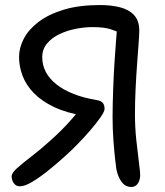

<svg xmlns="http://www.w3.org/2000/svg" viewBox="-20 -732 653 762"><path d="M59.2 7.4Q48 7.4 40.7 1.4Q33.4 -4.6 29.8 -13.6Q26.2 -22.6 26.2 -31.8Q26.2 -45.4 47.5 -64.5Q68.8 -83.6 103.2 -109.9Q137.6 -136.2 176.8 -171.4Q201.4 -193.2 223.5 -215.2Q245.6 -237.2 266 -260.8Q286.4 -284.4 306.4 -308.6L315 -272.2Q244 -283.6 194.2 -307.4Q144.4 -331.2 113.8 -363Q83.2 -394.8 69.4 -431.7Q55.6 -468.6 55.6 -506.2Q55.6 -542.2 74.6 -578.7Q93.6 -615.2 133.1 -645.2Q172.6 -675.2 233.1 -693.6Q293.6 -712 376.6 -712Q422 -712 457 -702.9Q492 -693.8 512.4 -671.7Q532.8 -649.6 532.8 -609.6Q532.8 -597.6 530.3 -562.4Q527.8 -527.2 524.2 -479.2Q520.6 -431.2 518.1 -378.6Q515.6 -326 515.6 -278Q515.6 -227 521 -176Q526.4 -125 531.4 -87.1Q536.4 -49.2 536.4 -37.2Q536.4 -25.6 532.6 -14.7Q528.8 -3.8 521 3.1Q513.2 10 501.2 10Q477.6 10 462.7 -10Q447.8 -30 441.8 -61Q440.8 -67 437.1 -98.5Q433.4 -130 430.1 -175.5Q426.8 -221 426.8 -268Q427 -320.4 429.1 -377.9Q431.2 -435.4 434.7 -489.1Q438.2 -542.8 441.5 -583.5Q444.8 -624.2 447.2 -641L457.8 -600.2Q441.6 -608.8 417.1 -616.6Q392.6 -624.4 346.4 -624.4Q315.4 -624.4 280.7 -617.6Q246 -610.8 215.9 -596.5Q185.8 -582.2 166.7 -559.3Q147.6 -536.4 147.6 -505.2Q147.6 -441.6 204.5 -396.8Q261.4 -352 362.8 -335Q382.4 -331.8 388.7 -322.8Q395 -313.8 395 -300Q395 -289.8 379.6 -267.4Q364.2 -245 340.6 -217.5Q317 -190 291.3 -163.4Q265.6 -136.8 244 -117.4Q209.2 -85.6 173.6 -56.9Q138 -28.2 108.1 -10.4Q78.2 7.4 59.2 7.4Z"/></svg>

Font: Shantell Sans Light
Style: Regular
Weight: 300
Designer: Stephen Nixon, Anya Danilova, Shantell Martin
Foundry: Arrow Type
Version: Version 1.011;[c5ecc13dd]